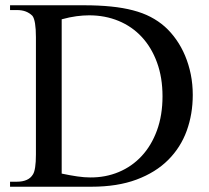

<svg xmlns="http://www.w3.org/2000/svg" viewBox="-20 -708 791 728"><path d="M710.9 -348.1Q710.9 -388.7 703.4 -426Q695.8 -463.4 681.9 -496.6Q668 -529.8 648.4 -557.6Q628.9 -585.4 605 -606.9Q580.6 -628.4 551 -643.8Q521.5 -659.2 484.1 -668.9Q446.8 -678.7 400.9 -683.3Q355 -688 297.9 -688H18.1V-669.9H43.9Q63.5 -669.9 77.9 -664.3Q92.3 -658.7 103 -647.9Q116.2 -630.4 116.2 -566.9V-122.1Q116.2 -92.8 113.3 -74Q110.4 -55.2 105 -46.9Q96.7 -32.7 81.3 -25.9Q65.9 -19 43.9 -19H18.1V0H326.2Q425.3 0 497.8 -27.1Q570.3 -54.2 617.7 -101.6Q665 -148.9 688 -212.2Q710.9 -275.4 710.9 -348.1ZM596.2 -342.8Q596.2 -271 575.2 -213.6Q554.2 -156.2 517.3 -116.5Q480.5 -76.7 430.2 -55.7Q379.9 -34.7 321.8 -35.2Q299.8 -35.2 272.9 -39.1Q246.1 -43 213.9 -49.8V-634.8Q244.1 -643.1 269.8 -646.5Q295.4 -649.9 317.9 -649.9Q378.4 -649.9 429.7 -628.7Q481 -607.4 517.8 -567.6Q554.7 -527.8 575.4 -470.9Q596.2 -414.1 596.2 -342.8Z"/></svg>

Font: Galatia SIL
Style: Regular
Weight: 400
Designer: Development by SIL's NRSI team
Version: Version 2.1